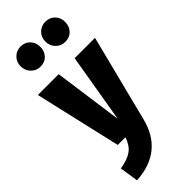

<svg xmlns="http://www.w3.org/2000/svg" viewBox="-333 -847 1114 1114"><g transform="rotate(-45 224.5 -289.5)"><path d="M324 0Q298 105 228 161.5Q158 218 47 224L29 109Q92 99 125.5 75Q159 51 176 0H113L-10 -533H161L220 -107L292 -533H459ZM198 -721Q198 -685 176 -661.5Q154 -638 118 -638Q84 -638 60.5 -662Q37 -686 37 -721Q37 -756 60.5 -779.5Q84 -803 118 -803Q153 -803 175.5 -779.5Q198 -756 198 -721ZM402 -721Q402 -685 379.5 -661.5Q357 -638 321 -638Q287 -638 263.5 -662Q240 -686 240 -721Q240 -756 263.5 -779.5Q287 -803 321 -803Q357 -803 379.5 -779.5Q402 -756 402 -721Z"/></g></svg>

Font: Fira Sans Extra Condensed ExtraBold
Style: Regular
Weight: 800
Width: 1
Designer: Carrois Corporate & Edenspiekermann AG
Foundry: Carrois Corporate GbR & Edenspiekermann AG
Version: Version 4.203